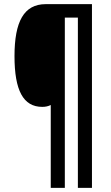

<svg xmlns="http://www.w3.org/2000/svg" viewBox="-20 -780 534 927"><path d="M424 127V-760H201C95 -760 50 -675 50 -509C50 -344 92 -264 184 -264C200 -264 213 -267 225 -273V127H293V-695H356V127Z"/></svg>

Font: Noto Sans Lao Looped ExtraCondensed SemiBold
Style: Regular
Weight: 600
Width: 2
Designer: Mark Frömberg, Ben Mitchell
Foundry: The Fontpad Ltd
Version: Version 1.002